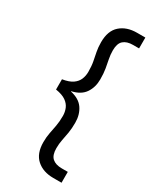

<svg xmlns="http://www.w3.org/2000/svg" viewBox="-239 -881 908 1103"><g transform="rotate(30 214.5 -329.5)"><path d="M322 152Q254 152 212 114.5Q170 77 170 2Q170 -32 175.5 -59.5Q181 -87 186.5 -116.5Q192 -146 192 -184Q192 -210 182.5 -233Q173 -256 149.5 -272.5Q126 -289 82 -296V-364Q126 -371 149.5 -387.5Q173 -404 182.5 -427Q192 -450 192 -476Q192 -515 186.5 -543.5Q181 -572 175.5 -599.5Q170 -627 170 -661Q170 -737 212 -774Q254 -811 322 -811H377V-739H337Q296 -739 274 -719.5Q252 -700 252 -654Q252 -625 257.5 -598.5Q263 -572 268 -542.5Q273 -513 273 -473Q273 -421 247 -382.5Q221 -344 162 -331V-329Q221 -316 247 -277.5Q273 -239 273 -186Q273 -147 268 -117.5Q263 -88 257.5 -61.5Q252 -35 252 -5Q252 41 274 60.5Q296 80 337 80H377V152Z"/></g></svg>

Font: DM Sans 12pt
Style: Regular
Weight: 400
Version: Version 4.004;gftools[0.9.30]